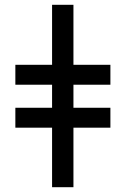

<svg xmlns="http://www.w3.org/2000/svg" viewBox="-20 -780 523 800"><path d="M197 0H286V-248H440V-331H286V-427H440V-510H286V-760H197V-510H44V-427H197V-331H44V-248H197Z"/></svg>

Font: Noto Serif Condensed ExtraBold
Style: Regular
Weight: 800
Width: 3
Designer: Monotype Design Team
Foundry: Monotype Imaging Inc.
Version: Version 2.013